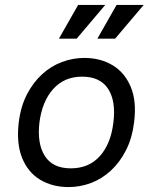

<svg xmlns="http://www.w3.org/2000/svg" viewBox="-20 -747 620 779"><path d="M258 12Q193 12 143.5 -17.5Q94 -47 70 -105.5Q46 -164 56 -250Q64 -315 89 -363.5Q114 -412 150.5 -445.5Q187 -479 231.5 -495.5Q276 -512 322 -512Q387 -512 436.5 -482.5Q486 -453 510.5 -394.5Q535 -336 524 -250Q516 -186 491 -137Q466 -88 429.5 -54.5Q393 -21 349 -4.5Q305 12 258 12ZM267 -64Q341 -64 385.5 -114Q430 -164 440 -250Q451 -336 419 -386Q387 -436 313 -436Q241 -436 196 -386Q151 -336 140 -250Q130 -164 162 -114Q194 -64 267 -64ZM291 -590H219L297 -727H407ZM447 -590H375L453 -727H563Z"/></svg>

Font: Inclusive Sans
Style: Italic
Weight: 400
Italic angle: -7°
Designer: Olivia King
Foundry: Olivia King
Version: Version 2.004